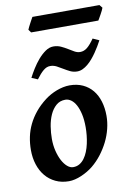

<svg xmlns="http://www.w3.org/2000/svg" viewBox="-93 -891 687 971"><g transform="rotate(-10 250.0 -405.5)"><path d="M311.5 -234.9Q311.5 -272 305.2 -300.8Q298.8 -329.6 288.3 -349.1Q277.8 -368.7 263.7 -378.9Q249.5 -389.2 233.9 -389.2Q205.6 -389.2 186.3 -372.1Q167 -355 155 -328.4Q143.1 -301.8 137.9 -269.3Q132.8 -236.8 132.8 -205.6Q132.8 -172.9 139.9 -144Q147 -115.2 158.4 -93.5Q169.9 -71.8 184.6 -59.1Q199.2 -46.4 214.8 -46.4Q232.9 -46.4 247.1 -54.7Q261.2 -63 272 -77.4Q282.7 -91.8 290.3 -110.6Q297.9 -129.4 302.5 -150.4Q307.1 -171.4 309.3 -193.1Q311.5 -214.8 311.5 -234.9ZM425.3 -272.9Q425.3 -240.2 417 -206.8Q408.7 -173.3 393.1 -141.8Q377.4 -110.4 355.5 -81.8Q333.5 -53.2 306.2 -30.8Q293.5 -20.5 277.8 -11.2Q262.2 -2 245.6 5.1Q229 12.2 212.6 16.1Q196.3 20 181.6 20Q143.6 20 113.3 5.6Q83 -8.8 62 -33.9Q41 -59.1 29.8 -93.5Q18.6 -127.9 18.6 -168Q18.6 -203.1 25.4 -235.8Q32.2 -268.6 46.9 -298.8Q61.5 -329.1 84.5 -357.2Q107.4 -385.3 140.1 -410.2Q152.8 -419.9 168.2 -428.5Q183.6 -437 200.2 -443.4Q216.8 -449.7 234.1 -453.4Q251.5 -457 267.6 -457Q305.7 -457 335.2 -443.4Q364.7 -429.7 384.8 -405.3Q404.8 -380.9 415 -347.2Q425.3 -313.5 425.3 -272.9ZM456.1 -655.3Q449.2 -642.1 440.2 -627Q431.2 -611.8 420.7 -596.7Q410.2 -581.5 398.4 -567.6Q386.7 -553.7 373.8 -543Q360.8 -532.2 347.2 -525.9Q333.5 -519.5 319.3 -519.5Q299.8 -519.5 283.4 -527.3Q267.1 -535.2 251.7 -544.7Q236.3 -554.2 220.9 -562.3Q205.6 -570.3 188.5 -570.3Q178.2 -570.3 169.7 -566.7Q161.1 -563 152.6 -555.9Q144 -548.8 135 -538.6Q126 -528.3 115.7 -514.6L84.5 -527.8Q94.7 -547.9 109.6 -571.8Q124.5 -595.7 142.3 -616.5Q160.2 -637.2 180.2 -651.1Q200.2 -665 221.2 -665Q241.7 -665 259.3 -657Q276.9 -648.9 292.2 -639.4Q307.6 -629.9 321.8 -621.8Q335.9 -613.8 350.6 -613.8Q370.6 -613.8 387.5 -627.7Q404.3 -641.6 423.8 -669.9ZM500 -814.9Q498.5 -809.6 494.1 -801Q489.7 -792.5 484.9 -783.4Q480 -774.4 475.3 -766.4Q470.7 -758.3 468.3 -754.4H123L111.8 -770Q113.8 -774.9 117.7 -783.2Q121.6 -791.5 126.5 -800.3Q131.3 -809.1 135.7 -817.4Q140.1 -825.7 143.1 -830.6H487.3Z"/></g></svg>

Font: Gentium Basic
Style: Bold Italic
Weight: 700
Italic angle: -8°
Designer: J. Victor Gaultney and Annie Olsen
Foundry: SIL International
Version: Version 1.102; 2013; Maintenance release